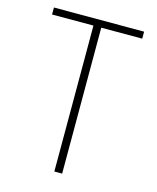

<svg xmlns="http://www.w3.org/2000/svg" viewBox="-110 -803 720 880"><g transform="rotate(15 250.0 -363.0)"><path d="M232.4 0V-692.4H36.1V-725.6H463.9V-692.4H269.5V0Z"/></g></svg>

Font: Gen Shin Gothic Monospace ExtraLight
Style: Regular
Weight: 200
Designer: [Source Han Sans]
Ryoko NISHIZUKA  (kana & ideographs); Paul D. Hunt (Latin, Greek & Cyrillic); Wenlong ZHANG  (bopomofo
Version: Version 1.002.20150607